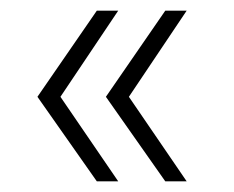

<svg xmlns="http://www.w3.org/2000/svg" viewBox="-20 -431 438 359"><path d="M161 -411H201L93 -250L201 -92H161L50 -250ZM289 -411H329L221 -250L329 -92H289L178 -250Z"/></svg>

Font: Montserrat arm2 ExtraLight
Style: Regular
Weight: 275
Designer: Julieta Ulanovsky
Foundry: Julieta Ulanovsky
Version: Version 6.000